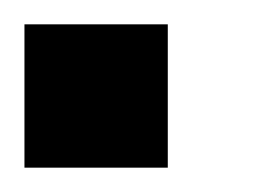

<svg xmlns="http://www.w3.org/2000/svg" viewBox="-20 -391 216 157"><path d="M117.2 -253.9H0V-371.1H117.2Z"/></svg>

Font: Leporid
Style: Regular
Weight: 400
Designer: GGBotNet
Foundry: GGBotNet
Version: 1.00